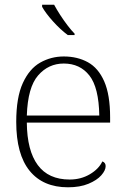

<svg xmlns="http://www.w3.org/2000/svg" viewBox="-20 -786 532 816"><path d="M268 -637Q236 -661 205 -695.5Q174 -730 159 -757V-766H210Q220 -747 235.5 -723Q251 -699 267.5 -677.5Q284 -656 297 -643V-637ZM269 10Q163 10 106 -60Q49 -130 49 -268Q49 -372 77 -433Q105 -494 151 -520Q197 -546 251 -546Q309 -546 353.5 -521.5Q398 -497 423 -440Q448 -383 448 -287V-265H94Q95 -146 140.5 -84.5Q186 -23 276 -23Q324 -23 362 -45.5Q400 -68 415 -100Q429 -95 429 -80Q429 -62 410.5 -41Q392 -20 356 -5Q320 10 269 10ZM402 -295Q400 -414 360 -465Q320 -516 251 -516Q186 -516 142 -465.5Q98 -415 94 -295Z"/></svg>

Font: Noto Serif ExtraLight
Style: Regular
Weight: 200
Designer: Monotype Design Team
Foundry: Monotype Imaging Inc.
Version: Version 2.015; ttfautohint (v1.8.4.7-5d5b)